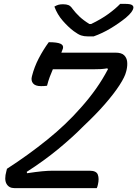

<svg xmlns="http://www.w3.org/2000/svg" viewBox="-20 -972 709 992"><path d="M480 0H55Q26 0 13.5 -22.5Q1 -45 13 -88L16 -100Q126 -171 224.5 -250.5Q323 -330 399 -417Q441 -464 476 -513.5Q511 -563 538 -615L534 -619Q518 -616 500.5 -615Q483 -614 460 -614H253Q245 -596 237 -574.5Q229 -553 223 -529Q216 -528 208.5 -527.5Q201 -527 192 -527Q162 -527 150.5 -541.5Q139 -556 145 -578Q157 -626 180.5 -671Q204 -716 232 -754Q275 -754 292.5 -746Q310 -738 305 -721Q302 -712 297 -700H576Q608 -700 621.5 -686.5Q635 -673 637 -653Q639 -633 634 -611L632 -603Q626 -576 597.5 -532Q569 -488 522 -434Q475 -380 412 -321Q355 -263 281 -202Q207 -141 118 -84L120 -77Q166 -84 197 -87Q228 -90 252 -90H443Q478 -90 485.5 -69.5Q493 -49 486 -19Q485 -14 483.5 -9Q482 -4 480 0ZM464 -784H433Q414 -784 399 -789Q384 -794 361 -811Q333 -832 304.5 -864.5Q276 -897 261 -938Q273 -945 282.5 -947.5Q292 -950 306 -950Q323 -950 334 -945.5Q345 -941 355 -926Q370 -906 390.5 -886.5Q411 -867 442 -848H451Q503 -873 540 -900Q577 -927 601 -952H626Q653 -952 662 -946Q671 -940 669 -930Q668 -922 659 -909.5Q650 -897 630 -880Q594 -851 551.5 -825.5Q509 -800 464 -784Z"/></svg>

Font: Recursive Sn Csl St
Style: Italic
Weight: 400
Italic angle: -15°
Version: Version 1.079;hotconv 1.0.112;makeotfexe 2.5.65598; ttfautoh